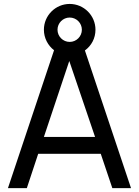

<svg xmlns="http://www.w3.org/2000/svg" viewBox="-20 -965 713 985"><path d="M556.2 0H652.1L415.6 -706.2C449 -730.2 469.8 -768.8 469.8 -812.5C469.8 -885.4 410.4 -944.8 337.5 -944.8C264.6 -944.8 205.2 -885.4 205.2 -812.5C205.2 -769.8 226 -731.2 257.3 -707.3L20.8 0H117.7L176 -176H496.9ZM337.5 -875C371.9 -875 400 -846.9 400 -812.5C400 -778.1 371.9 -750 337.5 -750C303.1 -750 275 -778.1 275 -812.5C275 -846.9 303.1 -875 337.5 -875ZM205.2 -262.5 335.4 -652.1 467.7 -262.5Z"/></svg>

Font: Manrope3 Medium
Style: Regular
Weight: 500
Width: 4
Designer: Mikhail Sharanda
Foundry: Mikhail Sharanda
Version: Version 3.000;PS 003.000;hotconv 1.0.88;makeotf.lib2.5.64775